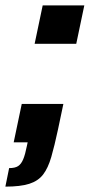

<svg xmlns="http://www.w3.org/2000/svg" viewBox="-53 -530 334 715"><path d="M-33 165 -19 96Q3 96 14.5 88.5Q26 81 33.5 63Q41 45 47 14L50 0H-2L28 -143H183L163 -48Q150 13 138 54.5Q126 96 107.5 120Q89 144 56 154.5Q23 165 -33 165ZM76 -367 106 -510H261L231 -367Z"/></svg>

Font: Saira Condensed Black
Style: Italic
Weight: 900
Width: 3
Italic angle: -12°
Designer: Hector Gatti with collaboration of the Omnibus-Type team
Foundry: Omnibus-Type
Version: Version 1.101